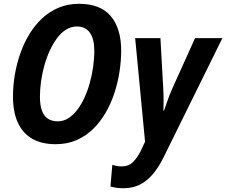

<svg xmlns="http://www.w3.org/2000/svg" viewBox="-20 -745 1184 1005"><path d="M271.5 9.8Q197.3 9.8 147.7 -19.3Q98.1 -48.3 73 -104Q47.9 -159.7 47.9 -239.7Q47.9 -294.9 57.4 -352.1Q66.9 -409.2 85.7 -463.6Q104.5 -518.1 133.3 -565.4Q162.1 -612.8 200.4 -648.7Q238.8 -684.6 287.1 -704.8Q335.4 -725.1 393.6 -725.1Q505.4 -725.1 559.8 -660.6Q614.3 -596.2 614.3 -480Q614.3 -427.2 605.7 -370.8Q597.2 -314.5 579.3 -259.5Q561.5 -204.6 533.7 -156.2Q505.9 -107.9 468 -70.6Q430.2 -33.2 381.1 -11.7Q332 9.8 271.5 9.8ZM282.2 -109.9Q311 -109.9 336.2 -125.2Q361.3 -140.6 382.6 -167.7Q403.8 -194.8 420.7 -230.7Q437.5 -266.6 449.2 -308.1Q460.9 -349.6 467.3 -393.3Q473.6 -437 473.6 -479.5Q473.6 -540.5 450.7 -573.5Q427.7 -606.4 382.3 -606.4Q352.5 -606.4 326.2 -590.1Q299.8 -573.7 278.6 -545.2Q257.3 -516.6 240.5 -480Q223.6 -443.4 212.2 -402.1Q200.7 -360.8 194.8 -319.1Q189 -277.3 189 -239.3Q189 -193.8 199.7 -165.3Q210.4 -136.7 231.4 -123.3Q252.4 -109.9 282.2 -109.9ZM626.5 240.2Q603 240.2 586.7 237.5Q570.3 234.9 558.1 231L567.9 118.2Q580.1 121.6 592 123.8Q604 126 617.2 126Q652.8 126 675.3 104Q697.8 82 716.3 45.9L739.3 -3.4L687.5 -545.4H819.8L834 -290.5Q835.4 -271 835.9 -249.3Q836.4 -227.5 836.2 -206.3Q835.9 -185.1 835.4 -166.5H838.9Q845.2 -184.1 851.8 -203.9Q858.4 -223.6 866.2 -244.1Q874 -264.6 882.8 -283.7L1001 -545.4H1144L835.4 80.1Q810.1 130.9 779.8 166.7Q749.5 202.6 712.2 221.4Q674.8 240.2 626.5 240.2Z"/></svg>

Font: Open Sans SemiCondensed
Style: Bold Italic
Weight: 700
Width: 4
Italic angle: -12°
Designer: Monotype Design Team
Foundry: Monotype Imaging Inc.
Version: Version 3.003